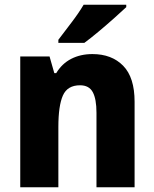

<svg xmlns="http://www.w3.org/2000/svg" viewBox="-20 -786 648 806"><path d="M368 -559Q449 -559 497 -510Q545 -461 545 -359V0H385V-313Q385 -370 369.5 -399Q354 -428 316 -428Q263 -428 244 -385Q225 -342 225 -253V0H65V-549H188L208 -479H216Q240 -519 279 -539Q318 -559 368 -559ZM510 -756Q491 -738 459.5 -710Q428 -682 394 -653.5Q360 -625 334 -606H225V-619Q250 -652 280.5 -692Q311 -732 331 -766H510Z"/></svg>

Font: Noto Sans Devanagari SemiCondensed ExtraBold
Style: Regular
Weight: 800
Width: 4
Designer: Jelle Bosma - Monotype Design Team
Foundry: Monotype Imaging Inc.
Version: Version 2.004; ttfautohint (v1.8.4.7-5d5b)